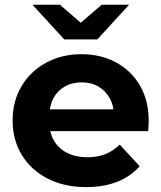

<svg xmlns="http://www.w3.org/2000/svg" viewBox="-20 -771 671 799"><path d="M338.7 7.6Q246.6 7.6 177.5 -28.2Q108.4 -64 70.4 -126.7Q32.5 -189.4 32.5 -269.2Q32.5 -349.8 69.6 -412.3Q106.8 -474.7 171.9 -510.1Q237 -545.5 318.9 -545.5Q398.1 -545.5 461.5 -512Q524.9 -478.5 561.8 -416.1Q598.8 -353.7 598.8 -266.8Q598.8 -257.8 598.1 -246.3Q597.4 -234.8 596.4 -225.2H159.1V-316.1H513.8L453.6 -288.9Q454.2 -330.6 436.9 -361.8Q419.7 -393.1 389.7 -410.7Q359.8 -428.3 319.7 -428.3Q279.7 -428.3 249.2 -410.7Q218.7 -393.1 202 -361.5Q185.3 -330 185.3 -287.1V-262.8Q185.3 -218.7 204.7 -185.6Q224.1 -152.4 259.8 -134.5Q295.5 -116.6 343.3 -116.6Q386.1 -116.6 418.5 -129.6Q450.8 -142.6 478.4 -169.2L561.4 -79.2Q523.8 -36.8 468.1 -14.6Q412.3 7.6 338.7 7.6ZM247.3 -607 115.1 -751.3H229.1L367.5 -632.2H264.8L403.2 -751.3H517.2L385 -607Z"/></svg>

Font: Montserrat Thin
Style: Regular
Weight: 100
Designer: Julieta Ulanovsky
Foundry: Julieta Ulanovsky
Version: Version 9.000